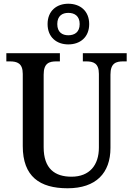

<svg xmlns="http://www.w3.org/2000/svg" viewBox="-20 -999 713 1029"><path d="M346 -761C409 -761 458 -799 458 -870C458 -941 409 -979 346 -979C284 -979 235 -941 235 -870C235 -799 284 -761 346 -761ZM346 -810C314 -810 287 -826 287 -870C287 -914 314 -930 346 -930C379 -930 407 -914 407 -870C407 -826 379 -810 346 -810ZM342 10C495 10 572 -72 572 -206V-599C572 -661 602 -670 641 -670H659V-714H424V-670H441C480 -670 510 -661 510 -603V-208C510 -114 460 -52 363 -52C274 -52 214 -95 214 -210V-599C214 -661 244 -670 283 -670H301V-714H14V-670H32C71 -670 102 -661 102 -603V-216C102 -53 193 10 342 10Z"/></svg>

Font: Noto Serif Tamil SemiCondensed Medium
Style: Regular
Weight: 500
Width: 4
Designer: Indian Type Foundry, Tom Grace, and the Monotype Design Team
Foundry: Monotype Imaging Inc.
Version: Version 2.004